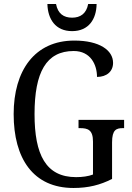

<svg xmlns="http://www.w3.org/2000/svg" viewBox="-20 -926 657 956"><path d="M339 -771C422 -771 460 -831 461 -906H419C410 -858 380 -838 339 -838C297 -838 268 -858 259 -906H216C218 -831 256 -771 339 -771ZM346 10C420 10 479 -5 538 -35V-217C538 -280 559 -288 592 -288H598V-329H371V-288H378C417 -288 443 -280 443 -221V-57C420 -48 389 -44 359 -44C208 -44 152 -156 152 -358C152 -566 210 -672 347 -672C431 -672 463 -604 463 -543C511 -543 543 -570 543 -613C543 -676 475 -724 350 -724C152 -724 48 -574 48 -358C48 -137 145 10 346 10Z"/></svg>

Font: Noto Serif Khmer Condensed
Style: Regular
Weight: 400
Width: 3
Designer: Danh Hong and the Monotype Design Team
Foundry: Monotype Imaging Inc.
Version: Version 2.004